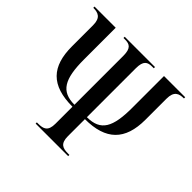

<svg xmlns="http://www.w3.org/2000/svg" viewBox="-169 -908 1102 1102"><g transform="rotate(45 382.0 -357.0)"><path d="M249 0H513V-10H502C460 -10 431 -19 431 -80V-218C600 -218 679 -296 679 -461V-632C679 -694 710 -704 749 -704V-714H577V-457C577 -299 543 -234 431 -234V-631C431 -693 454 -704 491 -704H504V-714H258V-704H271C307 -704 330 -693 330 -631V-234C222 -234 185 -297 185 -457V-714H13V-704C52 -704 83 -694 83 -632V-461C83 -298 156 -218 330 -218V-80C330 -19 302 -10 260 -10H249Z"/></g></svg>

Font: Noto Serif Display Condensed Medium
Style: Regular
Weight: 500
Width: 3
Designer: Monotype Design Team
Foundry: Monotype Imaging Inc.
Version: Version 2.009